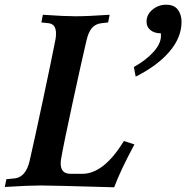

<svg xmlns="http://www.w3.org/2000/svg" viewBox="-38 -797 795 820"><path d="M-17.6 1.5 -10.7 -31.7 25.4 -35.2Q72.3 -41 88.4 -109.4Q106.9 -189 145 -367.9Q183.1 -546.9 198.7 -627.4Q201.2 -640.6 201.2 -653.8Q201.2 -694.3 169.9 -697.8L138.7 -701.2L145 -733.9Q238.3 -727.5 284.7 -727.5Q334 -727.5 430.2 -733.9L423.8 -701.2L394.5 -697.8Q369.6 -694.8 354.5 -677.2Q339.4 -659.7 331.1 -623Q310.5 -535.6 272 -357.7Q233.4 -179.7 222.7 -116.7Q221.2 -108.4 221.2 -99.6Q221.2 -54.7 262.7 -54.7H313.5Q405.3 -54.7 491.2 -194.8L536.1 -180.2Q476.1 -68.8 449.7 2.9Q181.2 -4.9 135.3 -4.9Q86.9 -4.9 -17.6 1.5ZM541.5 -469.7 533.7 -510.7Q586.4 -540.5 617.9 -575.7Q649.4 -610.8 649.4 -644Q649.4 -654.8 648.9 -654.8Q621.1 -654.8 604.5 -668.5Q587.9 -682.1 587.9 -704.6Q587.9 -734.9 613.3 -755.9Q638.7 -776.9 671.4 -776.9Q705.6 -776.9 721.4 -755.9Q737.3 -734.9 737.3 -703.6Q737.3 -637.2 686 -576.9Q634.8 -516.6 541.5 -469.7Z"/></svg>

Font: Flanker
Style: Bold Italic
Weight: 700
Italic angle: -12°
Designer: Flanker
Version: Version 2.000